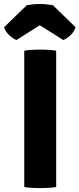

<svg xmlns="http://www.w3.org/2000/svg" viewBox="-44 -937 398 962"><path d="M77.5 -683Q96.5 -686.5 119.8 -687.5Q143 -688.5 157.5 -688.5Q173.5 -688.5 195.5 -687.5Q217.5 -686.5 237.5 -683V0Q217.5 3.5 195.5 4.5Q173.5 5.5 157.5 5.5Q143 5.5 119.8 4.5Q96.5 3.5 77.5 0ZM221 -911 334.5 -800.5Q327.5 -777 308 -759.5Q288.5 -742 273 -736.5L155.5 -810.5L38.5 -736.5Q23 -742 3.5 -759.5Q-16 -777 -23.5 -800.5L90.5 -911Q104 -913.5 121 -915.2Q138 -917 155.5 -917Q173 -917 190 -915.2Q207 -913.5 221 -911Z"/></svg>

Font: Signika Light
Style: Bold
Weight: 700
Version: Version 2.003;gftools[0.9.32]